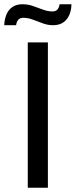

<svg xmlns="http://www.w3.org/2000/svg" viewBox="-45 -886 357 906"><path d="M86 0V-686H181V0ZM-25 -767Q-24 -794 -15 -816.5Q-6 -839 13 -852.5Q32 -866 61 -866Q87 -866 111 -857.5Q135 -849 158 -840.5Q181 -832 203 -832Q218 -832 226 -841Q234 -850 236 -866H292Q292 -839 282.5 -816.5Q273 -794 254 -780.5Q235 -767 205 -767Q181 -767 156.5 -776Q132 -785 109.5 -793.5Q87 -802 65 -802Q49 -802 41 -792.5Q33 -783 31 -767Z"/></svg>

Font: Archivo SemiBold
Style: Regular
Weight: 400
Version: Version 2.001